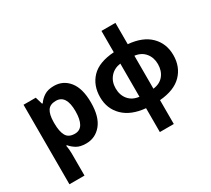

<svg xmlns="http://www.w3.org/2000/svg" viewBox="-180 -1082 1808 1644"><g transform="rotate(-30 723.5 -260.0)"><path d="M382 -556Q474 -556 531 -484.5Q588 -413 588 -274Q588 -134 529 -62Q470 10 378 10Q319 10 284 -11.5Q249 -33 227 -60H219Q227 -18 227 20V240H78V-546H199L220 -475H227Q249 -508 286 -532Q323 -556 382 -556ZM334 -437Q276 -437 252 -400.5Q228 -364 227 -291V-275Q227 -196 250.5 -153.5Q274 -111 336 -111Q387 -111 411.5 -153.5Q436 -196 436 -276Q436 -437 334 -437Z M1110 -760V-549Q1252 -537 1327 -462.5Q1402 -388 1402 -273Q1402 -158 1329 -83Q1256 -8 1110 4V240H972V4Q831 -9 754.5 -84Q678 -159 678 -273Q678 -390 749.5 -464.5Q821 -539 972 -549V-760ZM972 -437Q907 -428 869 -383Q831 -338 831 -273Q831 -206 868 -161.5Q905 -117 972 -109ZM1110 -435V-109Q1177 -117 1213 -161.5Q1249 -206 1249 -273Q1249 -338 1212 -382.5Q1175 -427 1110 -435Z"/></g></svg>

Font: Noto Sans
Style: Bold
Weight: 700
Designer: Monotype Design Team
Foundry: Monotype Imaging Inc.
Version: Version 2.000;GOOG;noto-source:20170915:90ef993387c0; ttfaut